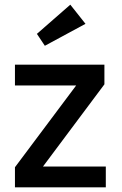

<svg xmlns="http://www.w3.org/2000/svg" viewBox="-20 -802 524 822"><path d="M44 0V-86L306 -436H44V-525H427V-441L164 -89H433V0ZM172 -606 138 -657 281 -782 346 -700Z"/></svg>

Font: Our Lexend
Style: Regular
Weight: 400
Designer: Bonnie Shaver-Troup, Thomas Jockin
Foundry: Lexend
Version: Version 1.007